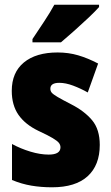

<svg xmlns="http://www.w3.org/2000/svg" viewBox="-20 -786 472 816"><path d="M404 -170Q404 -84 352.5 -37Q301 10 201 10Q155 10 113.5 3Q72 -4 31 -21V-174Q68 -154 109.5 -141.5Q151 -129 187 -129Q237 -129 237 -160Q237 -170 230.5 -178.5Q224 -187 204 -199Q184 -211 143 -230Q87 -257 58.5 -298Q30 -339 30 -400Q30 -478 81.5 -520.5Q133 -563 225 -563Q271 -563 312 -551Q353 -539 397 -516L353 -393Q323 -410 291 -422Q259 -434 232 -434Q194 -434 194 -409Q194 -399 200 -392Q206 -385 224.5 -374Q243 -363 282 -343Q339 -314 371.5 -275Q404 -236 404 -170ZM401 -756Q385 -738 356.5 -711Q328 -684 296.5 -656Q265 -628 239 -606H118V-620Q142 -656 167.5 -694.5Q193 -733 211 -766H401Z"/></svg>

Font: Noto Sans Tamil Condensed Black
Style: Regular
Weight: 900
Width: 3
Designer: Jelle Bosma - Monotype Design Team
Foundry: Monotype Imaging Inc.
Version: Version 2.004; ttfautohint (v1.8.4.7-5d5b)